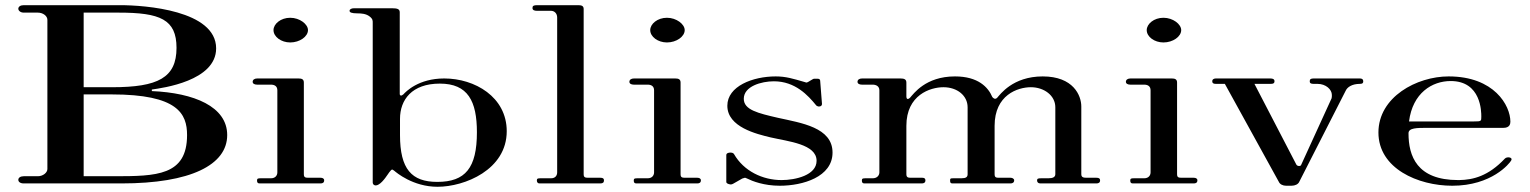

<svg xmlns="http://www.w3.org/2000/svg" viewBox="-20 -706 5888 739"><path d="M302 -27.7V-342.6H409.9C664.4 -342.6 700 -268.3 700 -186.1C700 -29.7 582.2 -27.7 418.8 -27.7ZM302 -370.3V-657.4H436.6C596 -657.4 659.4 -631.7 659.4 -521.8C659.4 -406.9 588.1 -370.3 411.9 -370.3ZM71.3 0H447.5C713.9 0 854.5 -71.3 854.5 -186.1C854.5 -296 726.7 -348.5 564.4 -355.4V-361.4C605 -367.3 811.9 -394.1 811.9 -519.8C811.9 -666.3 537.6 -686.1 442.6 -686.1H71.3C58.4 -686.1 50.5 -680.2 50.5 -672.3C50.5 -665.3 58.4 -657.4 71.3 -657.4H125.7C145.5 -657.4 162.4 -644.6 162.4 -629.7V-55.4C162.4 -41.6 145.5 -27.7 125.7 -27.7H71.3C58.4 -27.7 50.5 -21.8 50.5 -13.9C50.5 -5.9 58.4 0 71.3 0Z M979.2 0H1213.9C1221.8 0 1227.7 -3 1227.7 -11.9C1227.7 -18.8 1221.8 -21.8 1213.9 -21.8H1168.3C1155.5 -21.8 1149.5 -22.8 1149.5 -35.6V-388.1C1149.5 -401 1141.6 -404 1128.7 -404H970.3C959.4 -404 952.5 -399 952.5 -391.1C952.5 -384.2 959.4 -380.2 969.3 -380.2H1022.8C1036.7 -380.2 1047.5 -374.3 1047.5 -358.4V-42.6C1047.5 -31.7 1040.6 -19.8 1022.8 -19.8H983.2C973.3 -19.8 969.3 -18.8 969.3 -11.9C969.3 -4 971.3 0 979.2 0ZM1097 -542.6C1133.7 -542.6 1165.4 -565.3 1165.4 -590.1C1165.4 -612.9 1133.7 -637.6 1097 -637.6C1060.4 -637.6 1032.7 -613.9 1032.7 -590.1C1032.7 -564.4 1062.4 -542.6 1097 -542.6Z M1663.1 -5.9C1564.1 -5.9 1519.6 -55.4 1519.6 -186.1V-248.5C1519.6 -321.8 1565.1 -384.2 1673 -384.2C1780.9 -384.2 1815.6 -316.8 1815.6 -197C1815.6 -59.4 1771 -5.9 1663.1 -5.9ZM1664.1 12.9C1768.1 12.9 1930.4 -52.5 1930.4 -201C1930.4 -332.7 1807.7 -404 1689.9 -404C1590.8 -404 1542.3 -353.5 1532.4 -342.6C1524.5 -335.6 1518.6 -337.6 1518.6 -344.6V-658.4C1518.6 -671.3 1509.7 -674.3 1486.9 -674.3H1343.3C1332.4 -674.3 1325.5 -670.3 1325.5 -664.4C1325.5 -658.4 1332.4 -654.5 1357.2 -654.5C1370 -654.5 1388.9 -653.5 1402.7 -642.6C1415.6 -632.7 1414.6 -625.7 1414.6 -616.8V-4C1414.6 5.9 1424.5 11.9 1437.4 4C1455.2 -5.9 1474 -37.6 1478 -42.6C1487.9 -54.5 1487.9 -56.4 1497.8 -48.5C1504.7 -42.6 1569.1 12.9 1664.1 12.9Z M2056.2 0H2290.9C2300.8 0 2304.7 -4 2304.7 -11.9C2304.7 -18.8 2300.8 -21.8 2290.9 -21.8H2245.3C2232.5 -21.8 2226.5 -22.8 2226.5 -35.6V-671.3C2226.5 -683.2 2218.6 -686.1 2205.7 -686.1H2047.3C2033.5 -686.1 2029.5 -683.2 2029.5 -675.2C2029.5 -667.3 2036.4 -664.4 2046.3 -664.4H2100.8C2113.7 -664.4 2124.5 -654.5 2124.5 -638.6V-42.6C2124.5 -31.7 2118.6 -19.8 2100.8 -19.8H2060.2C2050.3 -19.8 2046.3 -18.8 2046.3 -11.9C2046.3 -4 2050.3 0 2056.2 0Z M2429.2 0H2663.9C2671.8 0 2677.7 -3 2677.7 -11.9C2677.7 -18.8 2671.8 -21.8 2663.9 -21.8H2618.3C2605.5 -21.8 2599.5 -22.8 2599.5 -35.6V-388.1C2599.5 -401 2591.6 -404 2578.7 -404H2420.3C2409.4 -404 2402.5 -399 2402.5 -391.1C2402.5 -384.2 2409.4 -380.2 2419.3 -380.2H2472.8C2486.7 -380.2 2497.5 -374.3 2497.5 -358.4V-42.6C2497.5 -31.7 2490.6 -19.8 2472.8 -19.8H2433.2C2423.3 -19.8 2419.3 -18.8 2419.3 -11.9C2419.3 -4 2421.3 0 2429.2 0ZM2547 -542.6C2583.7 -542.6 2615.4 -565.3 2615.4 -590.1C2615.4 -612.9 2583.7 -637.6 2547 -637.6C2510.4 -637.6 2482.7 -613.9 2482.7 -590.1C2482.7 -564.4 2512.4 -542.6 2547 -542.6Z M2792.3 4C2796.3 4 2798.3 3 2802.2 1L2836.9 -18.8L2846.8 -21.8C2850.7 -21.8 2851.7 -19.8 2855.7 -18.8C2875.5 -8.9 2920 8.9 2981.4 8.9C3069.6 8.9 3184.4 -24.8 3184.4 -118.8C3184.4 -215.8 3063.6 -232.7 2974.5 -252.5C2897.3 -270.3 2842.8 -283.2 2842.8 -325.7C2842.8 -374.3 2911.1 -393.1 2958.7 -393.1C3040.8 -393.1 3090.3 -338.6 3121 -301C3122 -299 3128 -296 3131.9 -296C3139.9 -296 3143.8 -300 3143.8 -305.9L3136.9 -394.1C3136.9 -399 3134.9 -403 3127 -403H3114.1C3110.1 -403 3109.2 -401 3106.2 -400L3091.3 -391.1C3090.3 -390.1 3085.4 -388.1 3082.4 -388.1C3081.4 -388.1 3080.4 -390.1 3077.5 -390.1C3032.9 -403 3005.2 -411.9 2965.6 -411.9C2877.5 -411.9 2779.5 -374.3 2779.5 -299C2779.5 -216.8 2892.3 -190.1 2945.8 -177.2C3014.1 -161.4 3123 -151.5 3123 -87.1C3123 -31.7 3041.8 -12.9 2988.4 -12.9C2915.1 -12.9 2842.8 -47.5 2805.2 -112.9C2805.2 -112.9 2802.2 -118.8 2792.3 -118.8C2782.4 -118.8 2775.5 -115.8 2775.5 -108.9V-5.9C2775.5 -0.5 2782.5 2.9 2792.3 4Z M3307.2 0H3528C3535.9 0 3541.9 -3 3541.9 -11.9C3541.9 -18.8 3537.9 -21.8 3530 -21.8H3486.4C3475.5 -21.8 3468.6 -22.8 3468.6 -35.6V-221.8C3468.6 -340.6 3560.7 -370.3 3611.2 -370.3C3664.7 -370.3 3704.3 -337.6 3704.3 -293.1V-35.6C3704.3 -24.8 3698.3 -19.8 3680.5 -19.8H3648.8C3637.9 -19.8 3636.9 -18.8 3636.9 -11.9C3636.9 -4 3637.9 0 3645.8 0H3869.6C3876.5 0 3883.5 -3 3883.5 -11.9C3883.5 -18.8 3875.5 -21.8 3869.6 -21.8H3825C3814.2 -21.8 3808.2 -22.8 3808.2 -35.6V-221.8C3808.2 -340.6 3897.3 -370.3 3947.8 -370.3C3998.3 -370.3 4041.9 -338.6 4041.9 -293.1V-35.6C4041.9 -24.8 4033 -19.8 4015.1 -19.8H3987.4C3976.5 -19.8 3971.6 -18.8 3971.6 -11.9C3971.6 -4 3976.5 0 3984.5 0H4200.3C4208.2 0 4214.2 -3 4214.2 -11.9C4214.2 -18.8 4210.2 -21.8 4200.3 -21.8H4163.7C4150.8 -21.8 4141.9 -22.8 4141.9 -35.6V-296C4141.9 -338.6 4111.2 -411.9 3993.4 -411.9C3877.5 -411.9 3829 -341.6 3818.1 -329.7C3810.2 -321.8 3803.3 -327.7 3799.3 -332.7C3783.5 -370.3 3744.9 -411.9 3655.7 -411.9C3541.9 -411.9 3496.3 -344.6 3482.5 -329.7C3471.6 -319.8 3468.6 -327.7 3468.6 -334.7V-388.1C3468.6 -401 3459.7 -404 3445.8 -404H3298.3C3287.4 -404 3280.5 -399 3280.5 -391.1C3280.5 -384.2 3287.4 -380.2 3297.3 -380.2H3338.9C3351.8 -380.2 3364.7 -374.3 3364.7 -358.4V-42.6C3364.7 -31.7 3356.7 -19.8 3338.9 -19.8H3311.2C3301.3 -19.8 3297.3 -18.8 3297.3 -11.9C3297.3 -4 3299.3 0 3307.2 0Z M4340.2 0H4574.9C4582.8 0 4588.7 -3 4588.7 -11.9C4588.7 -18.8 4582.8 -21.8 4574.9 -21.8H4529.3C4516.5 -21.8 4510.5 -22.8 4510.5 -35.6V-388.1C4510.5 -401 4502.6 -404 4489.7 -404H4331.3C4320.4 -404 4313.5 -399 4313.5 -391.1C4313.5 -384.2 4320.4 -380.2 4330.3 -380.2H4383.8C4397.7 -380.2 4408.5 -374.3 4408.5 -358.4V-42.6C4408.5 -31.7 4401.6 -19.8 4383.8 -19.8H4344.2C4334.3 -19.8 4330.3 -18.8 4330.3 -11.9C4330.3 -4 4332.3 0 4340.2 0ZM4458 -542.6C4494.7 -542.6 4526.4 -565.3 4526.4 -590.1C4526.4 -612.9 4494.7 -637.6 4458 -637.6C4421.4 -637.6 4393.7 -613.9 4393.7 -590.1C4393.7 -564.4 4423.4 -542.6 4458 -542.6Z M4930.1 8.9H4950.9C4964.7 8.9 4976.6 3 4980.6 -5.9L5159.8 -357.4C5165.7 -370.3 5183.5 -383.2 5214.2 -383.2C5224.1 -383.2 5227.1 -386.1 5227.1 -393.1C5227.1 -401 5222.1 -404 5214.2 -404H5036C5025.1 -404 5021.1 -401 5021.1 -393.1C5021.1 -386.1 5025.1 -383.2 5036 -383.2H5050.9C5083.5 -383.2 5106.3 -361.4 5106.3 -340.6C5106.3 -335.6 5106.3 -331.7 5105.3 -327.7L4988.5 -72.3C4987.5 -65.3 4973.6 -65.3 4969.7 -72.3L4808.3 -383.2H4871.6C4881.5 -383.2 4885.5 -386.1 4885.5 -393.1C4885.5 -401 4879.6 -404 4869.7 -404H4659.8C4652.8 -404 4645.9 -401 4645.9 -393.1C4645.9 -386.1 4649.9 -383.2 4659.8 -383.2H4694.4L4902.3 -5.9C4906.3 3 4917.2 8.9 4930.1 8.9Z M5403.3 -238.6C5417.2 -348.5 5492.4 -394.1 5563.7 -394.1C5681.5 -394.1 5681.5 -275.2 5681.5 -257.4C5681.5 -239.6 5681.5 -238.6 5653.8 -238.6ZM5569.7 8.9C5722.1 8.9 5790.4 -77.2 5796.4 -88.1C5804.3 -101 5780.5 -104 5772.6 -96C5708.3 -27.7 5649.9 -13.9 5596.4 -12.9H5592.4C5433 -12.9 5401.3 -105.9 5401.3 -193.1C5401.3 -213.9 5433 -213.9 5474.6 -213.9H5766.7C5790.4 -213.9 5793.4 -228.7 5793.4 -237.6C5793.4 -300 5731 -411.9 5555.8 -411.9C5433 -411.9 5285.5 -332.7 5285.5 -196C5285.5 -57.4 5438 8.9 5569.7 8.9Z"/></svg>

Font: Biblismive
Style: Regular
Weight: 400
Designer: Susan Drake
Foundry: Susan Drake
Version: Version 1.0; ttfautohint (v1.8.4.7-5d5b)